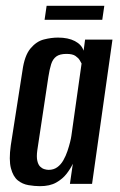

<svg xmlns="http://www.w3.org/2000/svg" viewBox="-20 -631 412 659"><path d="M117 8Q99 8 78 4.5Q57 1 41 -12Q25 -25 17.5 -53.5Q10 -82 17 -132L57 -388Q64 -440 84.5 -464.5Q105 -489 130.5 -495.5Q156 -502 179 -502Q214 -502 237 -490Q260 -478 267 -457L272 -495H366L296 0H220L230 -69Q222 -52 208.5 -34.5Q195 -17 173 -4.5Q151 8 117 8ZM147 -48Q164 -48 176.5 -57Q189 -66 197.5 -81Q206 -96 211.5 -112.5Q217 -129 220.5 -143Q224 -157 225 -165L260 -413Q258 -417 253.5 -424.5Q249 -432 239 -439Q229 -446 208 -446Q185 -446 173 -437Q161 -428 155.5 -410.5Q150 -393 146 -367L108 -115Q105 -93 108 -79.5Q111 -66 117.5 -59.5Q124 -53 132 -50.5Q140 -48 147 -48ZM133 -563 140 -611H338L331 -563Z"/></svg>

Font: Alumni Sans SemiBold
Style: Italic
Weight: 600
Italic angle: -8°
Version: Version 1.016